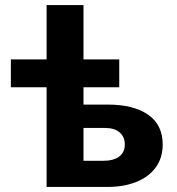

<svg xmlns="http://www.w3.org/2000/svg" viewBox="-20 -740 699 760"><path d="M164.5 0V-720H310.5V-103.5H387.5Q429.5 -103.5 451.8 -120.2Q474 -137 474 -168Q474 -198 453.8 -215.8Q433.5 -233.5 395.5 -233.5H296V-326H407.5Q508.5 -326 566.2 -286Q624 -246 624 -168Q624 -115.5 596.8 -77.8Q569.5 -40 520 -20Q470.5 0 403.5 0ZM23 -394.5V-505H452V-394.5Z"/></svg>

Font: Geologica Cursive SemiBold
Style: Regular
Weight: 600
Designer: Sindre Bremnes, Frode Helland
Foundry: Monokrom Skriftforlag AS
Version: Version 1.010;gftools[0.9.28]